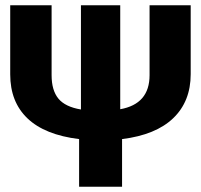

<svg xmlns="http://www.w3.org/2000/svg" viewBox="-20 -713 768 733"><path d="M551 -693H708V-430Q708 -326 641.5 -262Q575 -198 446 -182V0H282V-182Q151 -198 85 -261Q19 -324 19 -429V-693H177V-426Q177 -368 203 -336.5Q229 -305 289 -295V-693H439V-296Q551 -316 551 -426Z"/></svg>

Font: Fira Sans
Style: Bold
Weight: 700
Designer: bBox Type GmbH & Carrois Corporate GbR & Edenspiekermann AG
Foundry: bBox Type GmbH & Carrois Corporate GbR & Edenspiekermann AG
Version: Version 4.301;PS 004.301;hotconv 1.0.88;makeotf.lib2.5.64775